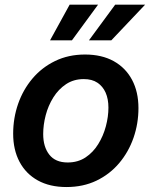

<svg xmlns="http://www.w3.org/2000/svg" viewBox="-20 -773 636 805"><path d="M258.8 11.2Q188.5 11.2 138.4 -16.6Q88.4 -44.4 61.8 -94.7Q35.2 -145 35.2 -212.4Q35.2 -277.8 55.9 -337.4Q76.7 -397 116 -443.6Q155.3 -490.2 211.2 -517.3Q267.1 -544.4 336.4 -544.4Q406.7 -544.4 456.8 -516.6Q506.8 -488.8 533.7 -438.2Q560.5 -387.7 560.5 -319.8Q560.5 -254.9 539.8 -195.3Q519 -135.7 479.7 -89.1Q440.4 -42.5 384.5 -15.6Q328.6 11.2 258.8 11.2ZM263.7 -91.8Q306.6 -91.8 338.6 -113Q370.6 -134.3 391.8 -168.7Q413.1 -203.1 423.8 -243.4Q434.6 -283.7 434.6 -321.8Q434.6 -357.9 422.9 -384.5Q411.1 -411.1 388.4 -426.3Q365.7 -441.4 331.5 -441.4Q289.1 -441.4 257.1 -420.2Q225.1 -398.9 203.6 -364.5Q182.1 -330.1 171.6 -289.8Q161.1 -249.5 161.1 -210.9Q161.1 -157.2 186.8 -124.5Q212.4 -91.8 263.7 -91.8ZM281.7 -604H189.9L272 -753.4H391.1ZM446.8 -604H353L462.9 -753.4H588.4Z"/></svg>

Font: Inter 20pt SemiBold
Style: Italic
Weight: 600
Italic angle: -9.3988°
Version: Version 4.001;git-66647c0bb